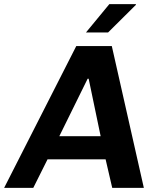

<svg xmlns="http://www.w3.org/2000/svg" viewBox="-62 -909 760 929"><path d="M-42 0 307 -686H479L634 0H481L449 -138H168L99 0ZM225 -250H425L367 -528H362ZM354 -752 467 -889H595L596 -886L461 -752Z"/></svg>

Font: Chivo SemiBold
Style: Italic
Weight: 600
Italic angle: -8.05°
Designer: Hector Gatti
Foundry: Omnibus-Type
Version: Version 2.002